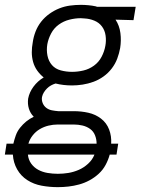

<svg xmlns="http://www.w3.org/2000/svg" viewBox="-71 -548 591 791"><path d="M167 223Q133 223 100.5 217Q68 211 41.5 194Q15 177 -0.5 149.5Q-16 122 -18 89H-51L-44 44H-16Q-12 27 -6 10Q0 -7 11.5 -21.5Q23 -36 37 -47.5Q51 -59 68 -67Q54 -81 48 -100.5Q42 -120 45 -142Q50 -168 67 -191Q84 -214 109 -229Q94 -241 82.5 -257Q71 -273 65.5 -292.5Q60 -312 60 -332.5Q60 -353 64 -374Q67 -396 75.5 -418Q84 -440 98.5 -458.5Q113 -477 132.5 -491Q152 -505 173.5 -513.5Q195 -522 217.5 -525Q240 -528 262 -528Q277 -528 293 -526.5Q309 -525 323 -522L329 -520H488L479 -465L405 -467Q421 -443 425 -412Q429 -381 424 -350Q420 -328 412 -306.5Q404 -285 389.5 -266Q375 -247 355.5 -233Q336 -219 314 -211Q292 -203 269.5 -199.5Q247 -196 226 -196Q208 -196 191 -198Q174 -200 158 -204Q148 -201 139 -196Q130 -191 122.5 -183.5Q115 -176 109.5 -167Q104 -158 102 -148Q100 -135 105 -123Q110 -111 120 -103.5Q130 -96 143 -93.5Q156 -91 169 -90H233Q264 -90 293 -83.5Q322 -77 345 -59.5Q368 -42 378.5 -14.5Q389 13 387 44H416L409 89H381Q375 111 364 131.5Q353 152 335.5 168Q318 184 297.5 195Q277 206 255 212Q233 218 211 220.5Q189 223 167 223ZM226 -252Q249 -252 272.5 -257.5Q296 -263 316 -277.5Q336 -292 347.5 -314Q359 -336 363 -359Q367 -380 364 -401.5Q361 -423 349 -439Q337 -455 317.5 -463Q298 -471 277 -472L262 -473H261Q239 -473 215 -467Q191 -461 171 -446.5Q151 -432 139.5 -410Q128 -388 124 -366Q120 -342 124.5 -319Q129 -296 143 -280Q157 -264 179.5 -258Q202 -252 226 -252ZM46 44H327Q327 26 320.5 9.5Q314 -7 300 -17Q286 -27 268.5 -31Q251 -35 233 -35H166Q148 -35 129 -30.5Q110 -26 93 -16Q76 -6 63.5 10Q51 26 46 44ZM167 168Q189 168 210.5 164.5Q232 161 253 152Q274 143 292 126.5Q310 110 318 89H44Q46 110 57.5 126Q69 142 86.5 151.5Q104 161 125 164.5Q146 168 167 168Z"/></svg>

Font: Iosevka SS18 Light
Style: Italic
Weight: 300
Italic angle: -9°
Monospace: yes
Designer: Belleve Invis
Foundry: Belleve Invis
Version: Version 25.1.1; ttfautohint (v1.8.4)